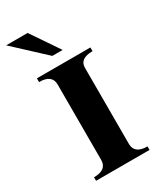

<svg xmlns="http://www.w3.org/2000/svg" viewBox="-200 -786 716 852"><g transform="rotate(-30 158.0 -360.0)"><path d="M303 -18V0H29V-18Q95 -18 95 -69V-455Q95 -506 29 -506V-525H303V-506Q237 -506 237 -459V-69Q237 -18 303 -18ZM-16 -720H94L191 -577H138Z"/></g></svg>

Font: Uncial Antiqua
Style: Regular
Weight: 400
Designer: Astigmatic (AOETI)
Foundry: Astigmatic (AOETI)
Version: Version 1.000